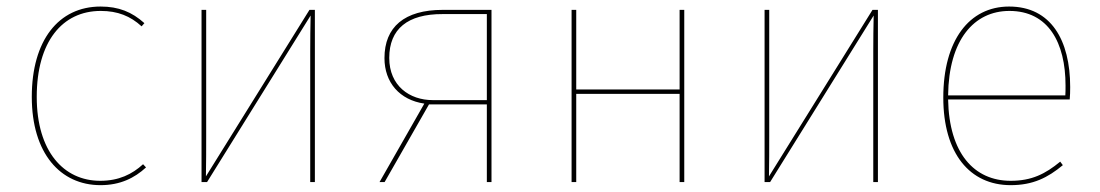

<svg xmlns="http://www.w3.org/2000/svg" viewBox="-20 -548 3310 578"><path d="M282.9 -528.3C156 -528.3 75.7 -426 75.7 -256.4C75.7 -86.4 161.6 9.4 282.6 9.4C341.9 9.4 384.9 -12.1 419.6 -44L410.7 -53.6C377.7 -23.4 337.7 -3.7 281.7 -3.7C171.6 -3.7 90.6 -92.3 90.6 -256.4C90.6 -422.4 167.4 -515.1 283.3 -515.1C334.3 -515.1 372.6 -499.6 406.3 -468.7L414.7 -478.3C377.1 -512.1 337.1 -528.3 282.9 -528.3Z M927.9 -518.3H911.6L599.9 -17C600.7 -60.9 600.7 -97.3 600.7 -136V-518.3H586.7V0H603.4L915.1 -501.3C914.3 -465.1 913.9 -431.4 913.9 -394V0H927.9Z M1312.9 -518.3C1197.4 -518.3 1137.4 -466.7 1137.4 -373.1C1137.4 -299.4 1183.3 -246.9 1257.4 -236.1L1122.6 0H1137.9L1271.5 -233.8H1445.6V0H1459.6V-518.3ZM1282.8 -246.6C1212.8 -246.6 1151.8 -289.8 1151.8 -373.6C1151.8 -461 1207.4 -506 1312.4 -505.6H1445.6V-246.6Z M2025.9 0H2039.9V-518.3H2025.9V-278.6H1714.7V-518.3H1700.7V0H1714.7V-265.4H2025.9Z M2622.9 -518.3H2606.6L2294.9 -17C2295.7 -60.9 2295.7 -97.3 2295.7 -136V-518.3H2281.7V0H2298.4L2610.1 -501.3C2609.3 -465.1 2608.9 -431.4 2608.9 -394V0H2622.9Z M3201.7 -285.9C3201.7 -427 3143.9 -528.3 3017.9 -528.3C2897.4 -528.3 2819.7 -426 2819.7 -254.3C2819.7 -86.3 2899.3 9.4 3022.6 9.4C3089.6 9.4 3134.1 -13 3179.6 -50.8L3171.7 -61.4C3126.7 -24.3 3085.9 -3.7 3022.6 -3.7C2912.9 -3.7 2837.2 -86.2 2834.2 -248.6H3200.3C3201.3 -260.4 3201.7 -271.4 3201.7 -285.8ZM3187.1 -260.8H2834.2C2836.1 -428 2912.2 -515.1 3018.7 -515.1C3136 -515.1 3187.7 -419.4 3187.7 -290.6C3187.7 -277.1 3187.7 -270.8 3187.1 -260.8Z"/></svg>

Font: Fira Sans Hair
Style: Regular
Weight: 100
Designer: bBox Type GmbH & Carrois Corporate GbR & Edenspiekermann AG
Foundry: bBox Type GmbH & Carrois Corporate GbR & Edenspiekermann AG
Version: Version 4.300;PS 004.300;hotconv 1.0.88;makeotf.lib2.5.64775